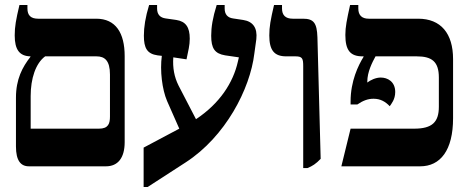

<svg xmlns="http://www.w3.org/2000/svg" viewBox="-20 -667 1884 770"><path d="M96 0H405C453 0 480 -34 480 -97V-442C480 -535 444 -592 366 -592H133C103 -592 90 -606 90 -633V-647H58C44 -588 39 -560 39 -525C39 -468 58 -442 102 -441V-439C70 -398 44 -350 44 -275V-80C44 -23 63 0 96 0ZM103 -151V-282C103 -352 123 -413 161 -441H367C400 -441 421 -424 421 -368V-200C421 -172 415 -151 377 -151Z M556 83H572L725 -16C884 -119 983 -310 1000 -452L1008 -510C1013 -556 994 -581 955 -587L915 -593C893 -596 881 -609 881 -633V-647H849C833 -596 827 -558 827 -524C827 -473 841 -452 883 -445L938 -437L934 -420C915 -335 861 -252 766 -189L696 -324C679 -358 672 -395 675 -437L728 -429C735 -463 741 -485 741 -512C741 -558 725 -581 687 -587L645 -593C622 -596 610 -609 610 -633V-647H578C563 -598 557 -558 557 -524C557 -474 570 -451 612 -445L629 -443C621 -384 630 -309 650 -262L699 -151L556 -75Z M1196 7H1213C1233 -1 1247 -10 1266 -30L1253 -518C1251 -575 1238 -592 1195 -592H1154C1124 -592 1111 -607 1111 -633V-647H1079C1065 -587 1060 -560 1060 -525C1060 -465 1080 -441 1128 -441H1165C1193 -441 1196 -432 1196 -401Z M1349 0H1665C1746 0 1797 -64 1797 -193V-430C1797 -533 1748 -592 1657 -592H1459C1431 -592 1417 -606 1417 -633V-647H1384C1371 -588 1365 -559 1365 -527C1365 -465 1385 -441 1434 -441H1438V-439C1417 -405 1386 -342 1386 -260V-248H1413C1435 -263 1455 -271 1478 -271C1506 -271 1526 -259 1543 -241C1549 -250 1565 -268 1565 -298C1565 -340 1534 -356 1507 -356C1487 -356 1466 -346 1453 -336V-339C1453 -379 1473 -417 1486 -441H1651C1712 -441 1740 -420 1740 -356V-239C1740 -177 1713 -151 1641 -151H1386Z"/></svg>

Font: Noto Serif Hebrew SemiCondensed
Style: Bold
Weight: 700
Width: 4
Designer: Monotype Design Team
Foundry: Monotype Imaging Inc.
Version: Version 2.004